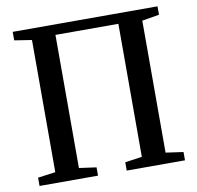

<svg xmlns="http://www.w3.org/2000/svg" viewBox="-82 -828 938 912"><g transform="rotate(-10 387.0 -371.5)"><path d="M37.5 -743H736V-702.5L653 -688.5V-52L737.5 -40V0H456.5V-40L538.5 -52V-693.5H235V-51.5L318 -40V0H36V-40L121 -51.5V-689L37.5 -702Z"/></g></svg>

Font: Merriweather 60pt Medium
Style: Regular
Weight: 500
Version: Version 2.100